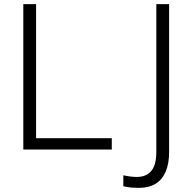

<svg xmlns="http://www.w3.org/2000/svg" viewBox="-20 -725 933 931"><path d="M93 0V-705H155V-55H522V0ZM653 186Q636 186 617.5 184.5Q599 183 578 178V125Q597 129 613 131Q629 133 643 133Q689 133 713.5 104Q738 75 738 12V-705H800V13Q800 68 783.5 107Q767 146 734.5 166Q702 186 653 186Z"/></svg>

Font: Mulish ExtraLight Light
Style: Regular
Weight: 300
Version: Version 3.603